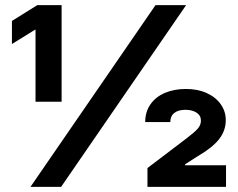

<svg xmlns="http://www.w3.org/2000/svg" viewBox="-20 -727 925 747"><path d="M585 -707H704.1L217.8 0H98.6ZM118.2 -611.3H116.2L26.4 -555.7V-645.5L125 -707H219.7V-331.1H118.2ZM553.7 -73.2 708 -190.4Q736.3 -211.9 749 -226.1Q761.7 -240.2 761.7 -257.8Q761.7 -277.8 744.6 -288.8Q727.5 -299.8 701.2 -299.8Q673.8 -299.8 658.2 -287.6Q642.6 -275.4 642.6 -252H544.9Q544.9 -291.5 565.2 -320.8Q585.4 -350.1 621.3 -365.5Q657.2 -380.9 703.1 -380.9Q749.5 -380.9 784.7 -364.7Q819.8 -348.6 839.1 -321Q858.4 -293.5 858.4 -259.8Q858.4 -218.3 832 -185.1Q805.7 -151.9 749 -119.1L700.2 -87.9V-84H859.4V0H553.7Z"/></svg>

Font: Pretendard Std ExtraBold
Style: Regular
Weight: 800
Designer: Base glyphs from Inter by Rasmus Andersson; Hangeul glyphs from Noto Sans CJK(Source Han Sans) by Jang Soo-young and Kan
Foundry: Kil Hyung-jin
Version: Version 1.309